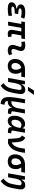

<svg xmlns="http://www.w3.org/2000/svg" viewBox="2398 -3232 1064 5899"><g transform="rotate(90 2929.5 -283.0)"><path d="M258.3 9.8C341.8 9.8 413.6 0.5 469.2 -13.7L463.4 -123C418 -113.8 364.7 -101.1 281.7 -101.1C214.8 -101.1 181.6 -114.7 181.6 -142.6C181.6 -183.6 244.1 -204.1 370.1 -204.1H395.5L413.1 -310.1C293 -314 237.8 -332.5 237.8 -364.7C237.8 -402.3 285.6 -416.5 352.1 -416.5C411.6 -416.5 463.4 -408.7 509.8 -392.1L557.6 -495.6C507.3 -517.1 442.4 -527.3 360.8 -527.3C229 -527.3 114.3 -492.2 114.3 -382.8C114.3 -328.1 156.7 -290.5 242.2 -269.5L239.7 -255.4C132.3 -242.7 51.3 -201.7 51.3 -105C51.3 -27.8 120.1 9.8 258.3 9.8Z M1021 9.8C1062 9.8 1083 6.8 1117.2 -2.9L1104.5 -109.4C1086.4 -105.5 1073.2 -102.5 1061.5 -102.5C1026.9 -102.5 1018.6 -123 1026.4 -168.5L1067.9 -406.7H1163.1L1182.1 -517.6H658.7L639.2 -406.7H716.3L644.5 0H765.1L836.9 -406.7H947.3L903.8 -161.6C883.3 -43.5 918.9 9.8 1021 9.8Z M1643.6 -129.4C1609.9 -109.9 1589.4 -102.5 1557.1 -102.5C1507.8 -102.5 1483.4 -124 1486.3 -166.5C1490.7 -231 1523.4 -278.8 1539.1 -345.2C1568.4 -465.3 1511.7 -527.3 1372.1 -527.3C1333.5 -527.3 1294.9 -524.4 1256.8 -513.7L1267.1 -404.3C1296.9 -412.1 1326.7 -415.5 1356.4 -415.5C1407.2 -415.5 1428.2 -392.6 1417 -349.1C1402.3 -290.5 1367.2 -224.1 1362.8 -153.3C1356 -46.4 1416 9.8 1538.1 9.8C1595.2 9.8 1637.2 -8.3 1677.2 -31.2Z M2009.3 9.8C2160.6 9.8 2247.6 -81.5 2247.6 -240.2C2247.6 -295.4 2230.5 -352.5 2194.8 -405.8H2337.4L2356.9 -519H2106C1917.5 -519 1793 -398.4 1793 -215.8C1793 -72.3 1871.6 9.8 2009.3 9.8ZM2067.9 -403.3C2106.9 -347.2 2124 -289.6 2124 -240.2C2124 -152.8 2085 -102.5 2016.6 -102.5C1953.1 -102.5 1916.5 -143.6 1916.5 -213.9C1916.5 -317.4 1975.6 -388.7 2067.9 -403.3Z M2375.5 0H2498L2540 -237.8C2566.9 -370.1 2621.1 -415 2684.1 -415C2731 -415 2752 -384.3 2741.2 -325.2L2714.4 -173.3C2689.9 -36.1 2655.3 49.8 2534.7 143.1L2613.8 229C2759.3 118.7 2804.2 11.2 2837.4 -174.3L2864.3 -325.2C2887.7 -458 2843.8 -527.3 2735.8 -527.3C2657.2 -527.3 2601.6 -486.3 2580.1 -414.1H2567.9L2570.8 -517.6H2466.8ZM2647 -609.4H2766.6L2896 -794.9H2760.7Z M3172.9 229 3200.2 111.8 3182.1 108.9C3105 96.7 3085 71.3 3082.5 10.3C3201.2 11.7 3254.9 -37.6 3284.7 -114.7H3295.9C3287.6 -18.6 3330.6 5.9 3437 4.9L3468.3 4.4L3486.3 -96.2H3466.3C3412.1 -96.2 3394.5 -112.8 3402.3 -157.2L3466.3 -517.1H3343.8L3309.6 -325.2V-325.7C3286.1 -181.2 3215.3 -102.1 3119.1 -102.1H3088.9C3098.6 -204.6 3120.1 -335 3153.3 -513.2L3032.2 -527.3C2994.6 -335.4 2969.2 -189.9 2963.4 -48.3C2956.5 127.4 3015.1 219.2 3165 228.5Z M3922.9 -444.3H3915C3896 -490.7 3869.1 -522.5 3792.5 -522.5C3639.2 -522.5 3537.1 -387.2 3537.1 -184.1C3537.1 -60.5 3596.2 10.3 3699.7 10.3C3778.3 10.3 3841.3 -34.7 3876 -114.7H3888.7C3879.9 -27.3 3915.5 4.9 4020.5 4.9H4061L4078.6 -96.2H4059.6C4000 -96.2 3987.3 -113.3 3994.6 -154.8L4058.1 -517.6H3936ZM3818.4 -410.2C3866.2 -410.2 3892.6 -393.6 3910.6 -374.5L3901.9 -325.7C3877 -183.6 3813.5 -102.1 3731.4 -102.1C3686.5 -102.1 3660.2 -136.2 3660.2 -196.3C3660.2 -321.8 3723.6 -410.2 3818.4 -410.2Z M4249 0 4387.2 2C4562 -75.7 4635.7 -210 4676.8 -517.6H4549.3C4523.4 -284.7 4476.6 -170.4 4359.4 -108.9L4346.2 -291.5C4335.9 -431.2 4288.6 -496.1 4206.1 -527.3L4143.1 -420.9C4192.9 -404.8 4222.7 -358.9 4229.5 -264.2Z M4939 9.8C5090.3 9.8 5177.2 -81.5 5177.2 -240.2C5177.2 -295.4 5160.2 -352.5 5124.5 -405.8H5267.1L5286.6 -519H5035.6C4847.2 -519 4722.7 -398.4 4722.7 -215.8C4722.7 -72.3 4801.3 9.8 4939 9.8ZM4997.6 -403.3C5036.6 -347.2 5053.7 -289.6 5053.7 -240.2C5053.7 -152.8 5014.6 -102.5 4946.3 -102.5C4882.8 -102.5 4846.2 -143.6 4846.2 -213.9C4846.2 -317.4 4905.3 -388.7 4997.6 -403.3Z M5305.2 0H5427.7L5469.7 -237.8C5496.6 -370.1 5550.8 -415 5613.8 -415C5660.6 -415 5681.6 -384.3 5670.9 -325.2L5644 -173.3C5619.6 -36.1 5585 49.8 5464.4 143.1L5543.5 229C5689 118.7 5733.9 11.2 5767.1 -174.3L5793.9 -325.2C5817.4 -458 5773.4 -527.3 5665.5 -527.3C5586.9 -527.3 5531.2 -486.3 5509.8 -414.1H5497.6L5500.5 -517.6H5396.5Z"/></g></svg>

Font: Cascadia Mono PL SemiBold
Style: Italic
Weight: 600
Italic angle: -10°
Monospace: yes
Designer: Aaron Bell
Foundry: Saja Typeworks
Version: Version 2404.023